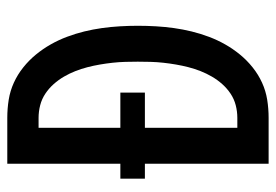

<svg xmlns="http://www.w3.org/2000/svg" viewBox="-138 -638 775 540"><g transform="rotate(-90 250.0 -367.5)"><path d="M60 0V-348H18V-417H60V-735H189Q215 -735 240 -731Q265 -727 288 -716.5Q311 -706 331 -690Q351 -674 367 -654.5Q383 -635 395.5 -613Q408 -591 417 -567Q426 -543 432 -518.5Q438 -494 441.5 -469Q445 -444 446.5 -418.5Q448 -393 448 -368Q448 -342 446.5 -316.5Q445 -291 441.5 -266Q438 -241 432 -216.5Q426 -192 417 -168Q408 -144 395.5 -122Q383 -100 367 -80.5Q351 -61 331 -45Q311 -29 288 -18.5Q265 -8 240 -4Q215 0 189 0ZM189 -88Q207 -88 224.5 -92.5Q242 -97 257 -107Q272 -117 284 -130.5Q296 -144 305 -159.5Q314 -175 320.5 -191.5Q327 -208 331.5 -225.5Q336 -243 339 -260.5Q342 -278 344 -296Q346 -314 346.5 -332Q347 -350 347 -368Q347 -385 346.5 -403Q346 -421 344 -439Q342 -457 339 -474.5Q336 -492 331.5 -509.5Q327 -527 320.5 -543.5Q314 -560 305 -575.5Q296 -591 284 -604.5Q272 -618 257 -628Q242 -638 224.5 -642.5Q207 -647 189 -647H161V-417H260V-348H161V-88Z"/></g></svg>

Font: Zed Sans Semibold
Style: Regular
Weight: 600
Designer: Belleve Invis
Foundry: Belleve Invis
Version: Version 1.0.0; ttfautohint (v1.8.4)